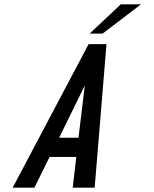

<svg xmlns="http://www.w3.org/2000/svg" viewBox="-20 -872 714 892"><path d="M38.8 0H139.8L210.5 -143H334.5L317.8 0H419.8L474.7 -667H391.7ZM254.7 -232 374 -475 344.7 -232ZM396.7 -716H456.7L635.2 -852H541.2Z"/></svg>

Font: Din Kursivschrift
Style: Eng
Weight: 400
Version: Version 1.089